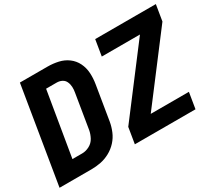

<svg xmlns="http://www.w3.org/2000/svg" viewBox="-133 -1003 1428 1272"><g transform="rotate(-30 580.5 -367.5)"><path d="M576 0H1040L1060 -122H768L1141 -613L1161 -735H697L677 -613H969L596 -122ZM0 0H244Q280 0 316 -7Q352 -14 386 -32.5Q420 -51 446 -79.5Q472 -108 486.5 -143Q501 -178 507 -213L550 -475Q557 -517 554.5 -558Q552 -599 534.5 -634.5Q517 -670 485.5 -693.5Q454 -717 414 -726Q374 -735 332 -735H121ZM169 -122 251 -613H332Q353 -613 371 -604Q389 -595 397.5 -576.5Q406 -558 407 -537Q408 -516 404 -495L361 -233Q356 -205 341.5 -178Q327 -151 299.5 -136.5Q272 -122 244 -122Z"/></g></svg>

Font: Iosevka Sparkle Heavy Oblique
Style: Regular
Weight: 900
Italic angle: -9°
Designer: Belleve Invis
Foundry: Belleve Invis
Version: Version 4.5.0; ttfautohint (v1.8.3)